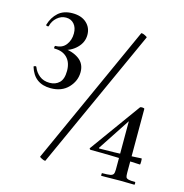

<svg xmlns="http://www.w3.org/2000/svg" viewBox="-97 -725 784 816"><g transform="rotate(15 295.5 -317.0)"><path d="M221 -402Q221 -363 192.5 -333Q164 -303 115 -303Q43 -303 22 -372Q21 -375 27 -376.5Q33 -378 34 -374Q42 -353 60 -338.5Q78 -324 105 -324Q131 -324 147.5 -340Q164 -356 164 -392Q164 -429 144 -449.5Q124 -470 89 -470Q85 -470 85.5 -476Q86 -482 89 -482Q119 -482 135 -503Q151 -524 151 -553Q151 -579 137.5 -594.5Q124 -610 102 -610Q80 -610 62.5 -594.5Q45 -579 40 -557Q40 -554 35 -554Q32 -554 29.5 -555.5Q27 -557 28 -559Q38 -593 61.5 -614Q85 -635 124 -635Q163 -635 185.5 -614.5Q208 -594 208 -562Q208 -529 182.5 -504Q157 -479 122 -474L121 -482Q165 -479 193 -459Q221 -439 221 -402ZM172 1Q167 1 157 -4Q147 -9 148 -11L427 -628Q427 -629 430 -629Q435 -629 445 -624Q455 -619 454 -617L174 0Q174 1 172 1ZM566 -11Q567 -9 567 -5Q567 -1 566 1L502 0L420 1Q419 1 419 -5Q419 -11 420 -11Q445 -11 455.5 -13Q466 -15 469.5 -21Q473 -27 473 -41V-266L489 -278L380 -112Q379 -109 382 -109Q442 -109 530 -113L566 -115Q568 -115 568 -102Q568 -88 566 -88Q450 -94 348 -94Q345 -94 343 -97Q341 -100 344 -102L503 -322Q505 -325 512 -325Q516 -325 519.5 -324Q523 -323 523 -321V-41Q523 -27 525 -21.5Q527 -16 536 -13.5Q545 -11 566 -11Z"/></g></svg>

Font: Cormorant Garamond Medium
Style: Regular
Weight: 500
Designer: Christian Thalmann (Catharsis Fonts)
Foundry: Catharsis Fonts
Version: Version 4.000